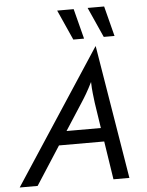

<svg xmlns="http://www.w3.org/2000/svg" viewBox="-97 -879 709 925"><g transform="rotate(-5 257.5 -416.5)"><path d="M-39.6 0 383.3 -645.8H384.7L491 0H413.9L385.4 -185.4H166.7L47.2 0ZM209 -251.4H375L356.2 -375Q353.5 -398.6 350.7 -421.5Q347.9 -444.4 347.2 -476.4Q331.2 -444.4 318.1 -421.9Q304.9 -399.3 288.9 -375ZM427.1 -687.5 361.8 -833.3H441.7L479.2 -687.5ZM279.9 -687.5 214.6 -833.3H294.4L331.9 -687.5Z"/></g></svg>

Font: Afacad
Style: Italic
Weight: 400
Italic angle: -14°
Designer: Kristian Moeller
Foundry: Dicotype
Version: Version 1.000